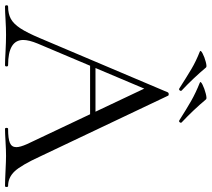

<svg xmlns="http://www.w3.org/2000/svg" viewBox="-62 -766 824 747"><g transform="rotate(90 349.5 -392.0)"><path d="M228 -352H434L441 -331H213ZM699 0Q680 0 640 -2Q600 -4 582 -4Q560 -4 526 -2Q494 0 477 0Q473 0 473 -6Q473 -12 477 -12Q515 -12 531.5 -19Q548 -26 548 -44Q548 -59 536 -86L314 -555L339 -586L145 -127Q131 -93 131 -71Q131 -12 229 -12Q234 -12 234 -6Q234 0 229 0Q211 0 177 -2Q139 -4 111 -4Q85 -4 51 -2Q21 0 1 0Q-4 0 -4 -6Q-4 -12 1 -12Q29 -12 48.5 -22.5Q68 -33 85.5 -59.5Q103 -86 124 -136L335 -634Q337 -637 342 -637Q347 -637 348 -634L584 -137Q618 -63 642 -37.5Q666 -12 699 -12Q703 -12 703 -6Q703 0 699 0ZM297 -758Q290 -761 305 -768.5Q320 -776 339.5 -781Q359 -786 362 -782Q404 -732 452 -687Q453 -686 453 -684Q453 -681 450 -678.5Q447 -676 444 -678Q400 -706 368.5 -724Q337 -742 297 -758ZM176 -758Q169 -761 183 -768.5Q197 -776 216 -781Q235 -786 238 -782Q280 -732 328 -687Q329 -686 329 -684Q329 -681 326 -678.5Q323 -676 320 -678Q273 -708 243.5 -725.5Q214 -743 176 -758Z"/></g></svg>

Font: Cormorant Unicase
Style: Regular
Weight: 400
Designer: Christian Thalmann (Catharsis Fonts)
Foundry: Catharsis Fonts
Version: Version 4.000